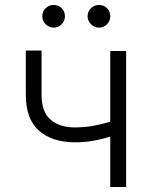

<svg xmlns="http://www.w3.org/2000/svg" viewBox="-20 -750 610 770"><path d="M485.8 -545.5V0H422.2V-202.1Q386.7 -191.1 353 -185.2Q319.2 -179.3 280.2 -179.3Q188.2 -179.7 135.8 -226.4Q83.5 -273.1 83.5 -369.3V-547.2H146.7V-369.3Q146.7 -301.1 182.9 -270.1Q219.1 -239 279.5 -239Q318.2 -239 353 -245.2Q387.8 -251.4 422.2 -262.1V-545.5ZM195 -639.2Q176.8 -639.2 163.2 -652.9Q149.5 -666.5 149.5 -684.7Q149.5 -704.2 163.2 -717.2Q176.8 -730.1 195 -730.1Q214.5 -730.1 227.5 -717.2Q240.4 -704.2 240.4 -684.7Q240.4 -666.5 227.5 -652.9Q214.5 -639.2 195 -639.2ZM376.8 -639.2Q358.7 -639.2 345 -652.9Q331.3 -666.5 331.3 -684.7Q331.3 -704.2 345 -717.2Q358.7 -730.1 376.8 -730.1Q396.3 -730.1 409.3 -717.2Q422.2 -704.2 422.2 -684.7Q422.2 -666.5 409.3 -652.9Q396.3 -639.2 376.8 -639.2Z"/></svg>

Font: Inter Zeller Light
Style: Regular
Weight: 300
Designer: Rasmus Andersson; Joe Bland
Foundry: zeller
Version: Version 3.015;git-dec3a8cb1